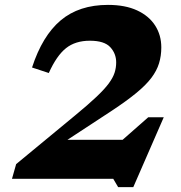

<svg xmlns="http://www.w3.org/2000/svg" viewBox="-20 -731 742 785"><path d="M179.5 -432.5 111 -455Q153 -584.5 228.2 -647.8Q303.5 -711 421.5 -711Q492 -711 540.5 -688.5Q589 -666 614.2 -626.8Q639.5 -587.5 639.5 -537Q639.5 -502.5 630.2 -472.2Q621 -442 598.8 -412.5Q576.5 -383 537.2 -350.8Q498 -318.5 437.5 -278.5L189.5 -116L206.5 -159.5H568L411.5 -98L586 -251.5H649.5L525 34H463L443 0H29L46 -60L287.5 -259.5Q341 -303.5 374.2 -335Q407.5 -366.5 424.8 -390Q442 -413.5 448.5 -433.8Q455 -454 455 -476Q455 -512 430.8 -538.2Q406.5 -564.5 347.5 -564.5Q288 -564.5 249.8 -534Q211.5 -503.5 179.5 -432.5Z"/></svg>

Font: Newsreader 9pt
Style: Bold Italic
Weight: 700
Italic angle: -17°
Designer: Hugues Gentile
Foundry: Production Type
Version: Version 1.003